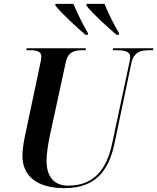

<svg xmlns="http://www.w3.org/2000/svg" viewBox="-20 -964 814 994"><path d="M422 -784H436L435 -793C408 -838 378 -901 360 -944H267V-935C301 -892 376 -824 422 -784ZM583 -784H596V-793C569 -838 539 -899 521 -944H428L427 -935C462 -891 536 -824 583 -784ZM314 10C468 10 541 -73 572 -218L660 -637C672 -696 710 -704 754 -704H772L774 -714H566L564 -704H581C623 -704 654 -699 654 -668C654 -662 652 -648 649 -636L561 -223C533 -88 467 -3 334 -3C260 -3 221 -48 221 -133C221 -168 229 -215 236 -252L320 -639C331 -696 366 -704 407 -704H423L425 -714H118L116 -704H130C169 -704 194 -699 194 -671C194 -662 191 -646 187 -628L108 -254C102 -227 96 -182 96 -159C96 -51 173 10 314 10Z"/></svg>

Font: Noto Serif Display SemiCondensed SemiBold
Style: Italic
Weight: 600
Width: 4
Italic angle: -12°
Designer: Monotype Design Team
Foundry: Monotype Imaging Inc.
Version: Version 2.009